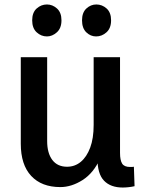

<svg xmlns="http://www.w3.org/2000/svg" viewBox="-20 -825 636 859"><path d="M416 -116H428Q399 -51 349.5 -19.5Q300 12 250 12Q166 12 119.5 -38Q73 -88 73 -182V-569H191V-194Q191 -140 214 -109.5Q237 -79 280 -79Q315 -79 341.5 -101Q368 -123 383.5 -164.5Q399 -206 399 -266V-569H517V-141Q517 -108 526.5 -93Q536 -78 562 -78Q566 -78 570.5 -78Q575 -78 579 -79L582 8Q569 11 555 12.5Q541 14 529 14Q475 14 445.5 -16.5Q416 -47 416 -116ZM190 -662Q164 -662 144 -680.5Q124 -699 124 -734Q124 -769 144 -787Q164 -805 190 -805Q215 -805 235 -787Q255 -769 255 -734Q255 -699 234.5 -680.5Q214 -662 190 -662ZM410 -662Q385 -662 366 -680.5Q347 -699 347 -734Q347 -769 366.5 -787Q386 -805 411 -805Q437 -805 457 -787Q477 -769 477 -734Q477 -699 456.5 -680.5Q436 -662 410 -662Z"/></svg>

Font: Yaldevi ExtraLight SemiBold
Style: Regular
Weight: 600
Version: Version 1.100